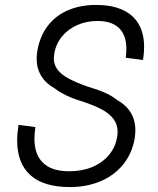

<svg xmlns="http://www.w3.org/2000/svg" viewBox="-20 -745 640 778"><path d="M49.5 -176.5Q49.5 -203.5 55 -239L123.5 -230Q119.5 -203 119.5 -183Q119.5 -118.5 154.8 -84.8Q190 -51 260.5 -51Q312.5 -51 353.8 -68.2Q395 -85.5 421.2 -116.8Q447.5 -148 454.5 -189Q456.5 -199 456.5 -211Q456.5 -241.5 439.2 -263.8Q422 -286 391.8 -302Q361.5 -318 315 -333.5Q243.5 -354.5 201.5 -387Q166 -406.5 147.2 -437.2Q128.5 -468 128.5 -507.5Q128.5 -523 131.5 -540Q142 -600 174.8 -641.8Q207.5 -683.5 257.2 -704.2Q307 -725 369 -725Q464.5 -725 514.2 -681.2Q564 -637.5 564 -555Q564 -530.5 559.5 -502L489.5 -511Q492 -526.5 492 -546.5Q492 -603.5 461.8 -631.8Q431.5 -660 375.5 -660Q331 -660 293.8 -643.8Q256.5 -627.5 231.8 -597.8Q207 -568 200 -528.5Q198 -514.5 198 -509Q198 -483 213 -463Q228 -443 258 -426.8Q288 -410.5 337 -393.5Q376.5 -382 404.8 -369.5Q433 -357 453.5 -340.5Q528.5 -298.5 528.5 -217Q528.5 -200.5 525.5 -182.5Q514.5 -121.5 478 -77.2Q441.5 -33 386 -10Q330.5 13 263.5 13Q157 13 103.2 -35.2Q49.5 -83.5 49.5 -176.5Z"/></svg>

Font: JuliaMono
Style: Bold Italic
Weight: 700
Italic angle: -9°
Monospace: yes
Designer: cormullion
Foundry: corm
Version: Version 0.057; ttfautohint (v1.8.4)